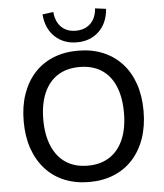

<svg xmlns="http://www.w3.org/2000/svg" viewBox="-61 -991 898 1053"><g transform="rotate(-5 387.5 -464.0)"><path d="M388 9Q313 9 252 -16Q191 -41 147.5 -89Q104 -137 81 -203.5Q58 -270 58 -353Q58 -436 81 -502.5Q104 -569 147 -616.5Q190 -664 251 -689Q312 -714 388 -714Q463 -714 524 -689Q585 -664 628.5 -617Q672 -570 695 -503.5Q718 -437 718 -354Q718 -271 695 -204Q672 -137 628.5 -89Q585 -41 524 -16Q463 9 388 9ZM388 -81Q458 -81 507.5 -113Q557 -145 583.5 -206Q610 -267 610 -353Q610 -439 584 -500Q558 -561 508.5 -592.5Q459 -624 388 -624Q318 -624 268.5 -592.5Q219 -561 192.5 -500Q166 -439 166 -353Q166 -268 192.5 -206.5Q219 -145 268.5 -113Q318 -81 388 -81ZM387 -760Q314 -760 266 -805.5Q218 -851 212 -929L272 -937Q277 -883 307 -853.5Q337 -824 387 -824Q436 -824 467 -853.5Q498 -883 502 -937L562 -929Q556 -851 508.5 -805.5Q461 -760 387 -760Z"/></g></svg>

Font: Nunito Sans 12pt ExtraLight 12pt SemiBold
Style: Regular
Weight: 600
Version: Version 3.101;gftools[0.9.27]